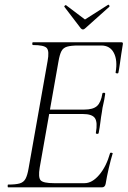

<svg xmlns="http://www.w3.org/2000/svg" viewBox="-20 -807 550 827"><path d="M15 0Q13 0 13 -6Q13 -12 15 -12Q48 -12 65 -17Q82 -22 90 -37Q98 -52 103 -81L185 -544Q193 -587 181.5 -600Q170 -613 122 -613Q119 -613 119 -619Q119 -625 122 -625H503Q511 -625 509 -616Q506 -598 502.5 -575Q499 -552 496 -530Q493 -508 490 -494Q489 -490 483 -491Q477 -492 478 -495Q487 -547 470.5 -579Q454 -611 416 -611H317Q286 -611 269 -606Q252 -601 244.5 -586.5Q237 -572 232 -543L151 -85Q144 -43 155 -30.5Q166 -18 213 -18H344Q377 -18 407.5 -54Q438 -90 454 -147Q455 -150 461 -149Q467 -148 465 -145Q457 -119 448.5 -82.5Q440 -46 435 -15Q432 0 419 0ZM405 -234Q404 -230 398 -230.5Q392 -231 393 -235Q401 -280 389 -298Q377 -316 336 -316H171L174 -335H343Q381 -335 398 -350.5Q415 -366 421 -404Q422 -408 428 -407.5Q434 -407 433 -402Q429 -374 425 -358.5Q421 -343 419 -325Q415 -303 412.5 -281.5Q410 -260 405 -234ZM328 -685 257 -778Q256 -780 259.5 -783Q263 -786 264 -785L346 -723L445 -786Q448 -788 450.5 -784Q453 -780 451 -778L347 -685Q337 -675 328 -685Z"/></svg>

Font: Cormorant Infant Light
Style: Italic
Weight: 300
Italic angle: -10°
Designer: Christian Thalmann (Catharsis Fonts)
Foundry: Catharsis Fonts
Version: Version 4.001